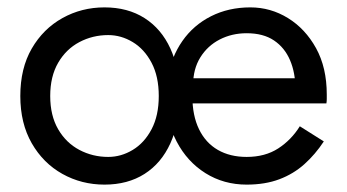

<svg xmlns="http://www.w3.org/2000/svg" viewBox="-20 -490 940 520"><path d="M780 -250V-230L864 -210Q865 -216 865 -222Q865 -228 865 -234Q865 -307 836 -359.5Q807 -412 760 -441Q713 -470 658 -470Q599 -470 551.5 -446Q504 -422 474 -379Q444 -336 434 -279Q432 -267 431 -255Q430 -243 430 -230Q430 -161 458.5 -106.5Q487 -52 536.5 -21Q586 10 648 10Q698 10 736.5 -4.5Q775 -19 804.5 -45.5Q834 -72 857 -107L792 -148Q769 -111 733.5 -88Q698 -65 648 -65Q603 -65 570 -84Q537 -103 519 -140Q501 -177 501 -230L503 -260Q503 -303 522.5 -334.5Q542 -366 575 -383Q608 -400 648 -400Q693 -400 722 -380.5Q751 -361 765.5 -327Q780 -293 780 -250ZM481 -210H864L844 -278H481ZM35 -230Q35 -156 66 -102Q97 -48 149 -19Q201 10 263 10Q326 10 371.5 -19Q417 -48 441.5 -102Q466 -156 466 -230Q466 -305 441.5 -358.5Q417 -412 371.5 -441Q326 -470 263 -470Q201 -470 149 -441Q97 -412 66 -358.5Q35 -305 35 -230ZM116 -230Q116 -283 137.5 -320Q159 -357 195 -376Q231 -395 273 -395Q308 -395 339.5 -376Q371 -357 390.5 -320Q410 -283 410 -230Q410 -177 390.5 -140Q371 -103 339.5 -84Q308 -65 273 -65Q231 -65 195 -84Q159 -103 137.5 -140Q116 -177 116 -230Z"/></svg>

Font: Jost* Book
Style: Regular
Weight: 400
Version: Version 3.000